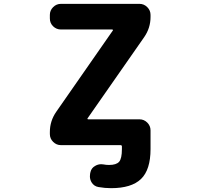

<svg xmlns="http://www.w3.org/2000/svg" viewBox="-20 -775 1040 1002"><path d="M559.6 207Q527.3 207 494.1 201.2Q470.7 197.3 458 176.8Q449.2 162.1 449.2 145.5Q449.2 138.7 450.2 131.8L452.1 123Q457 101.6 476.6 90.8Q491.2 82 507.8 82Q513.7 82 519.5 83Q534.2 85.9 548.8 85.9Q586.9 85.9 601.6 69.3Q616.2 52.7 616.2 2.9V-10.7Q616.2 -17.6 608.4 -17.6H297.9Q274.4 -17.6 257.3 -34.7Q240.2 -51.8 240.2 -75.2V-85.9Q240.2 -143.6 273.4 -191.4L568.4 -615.2Q570.3 -616.2 569.3 -618.7Q568.4 -621.1 565.4 -621.1H297.9Q274.4 -621.1 257.3 -637.7Q240.2 -654.3 240.2 -678.7V-697.3Q240.2 -720.7 257.3 -737.8Q274.4 -754.9 297.9 -754.9H708Q731.4 -754.9 748.5 -737.8Q765.6 -720.7 765.6 -697.3V-686.5Q765.6 -628.9 732.4 -581.1L437.5 -158.2Q435.5 -156.2 436.5 -154.3Q437.5 -152.3 440.4 -152.3H708Q731.4 -152.3 748.5 -135.3Q765.6 -118.2 765.6 -94.7V2.9Q765.6 111.3 715.8 159.2Q666 207 559.6 207Z"/></svg>

Font: Rounded Mgen+ 1mn bold
Style: Bold
Weight: 700
Designer: [Source Han Sans]
Ryoko NISHIZUKA  (kana & ideographs); Paul D. Hunt (Latin, Greek & Cyrillic); Wenlong ZHANG  (bopomofo
Version: Version 1.059.20150602